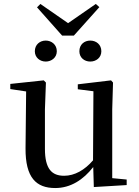

<svg xmlns="http://www.w3.org/2000/svg" viewBox="-20 -935 700 970"><path d="M211 -624C240 -624 267 -644 267 -676C267 -710 240 -730 211 -730C182 -730 156 -710 156 -676C156 -644 182 -624 211 -624ZM436 -624C466 -624 492 -644 492 -676C492 -710 466 -730 436 -730C406 -730 381 -710 381 -676C381 -644 406 -624 436 -624ZM184 -915 167 -898 294 -755H353L482 -899L464 -915L324 -818ZM454 10 620 0V-28L547 -35V-383L551 -518L541 -529L373 -509V-484L452 -474L450 -125C408 -76 357 -47 304 -47C242 -47 207 -81 207 -183V-383L212 -518L201 -529L32 -511V-485L112 -473L109 -186C108 -37 163 15 259 15C337 15 401 -27 451 -91Z"/></svg>

Font: Source Han Serif CN Medium
Style: Regular
Weight: 500
Designer: Ryoko NISHIZUKA 西塚涼子 (kana & ideographs); Frank Grießhammer (Latin, Greek & Cyrillic); Wenlong ZHANG 张文龙 (bopomofo); San
Foundry: Adobe
Version: Version 2.002;hotconv 1.1.0;makeotfexe 2.6.0